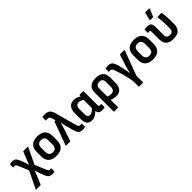

<svg xmlns="http://www.w3.org/2000/svg" viewBox="246 -2049 3579 3579"><g transform="rotate(-45 2036.0 -259.0)"><path d="M430 196Q394 196 370.5 183.5Q347 171 329 140.5Q311 110 292 55L272 -3Q265 -23 259 -43.5Q253 -64 247 -87H245Q237 -64 229.5 -44Q222 -24 213 -1L139 176Q134 185 126 185H21Q14 185 12 181Q10 177 13 171L174 -161L91 -361Q78 -389 68.5 -399.5Q59 -410 43 -410Q35 -410 27.5 -409Q20 -408 12 -406Q1 -403 1 -416V-484Q1 -494 10 -496Q23 -499 38.5 -501Q54 -503 70 -503Q107 -503 129.5 -489.5Q152 -476 168.5 -445Q185 -414 204 -363L226 -301Q231 -285 236 -268.5Q241 -252 247 -233H248Q254 -252 260 -270.5Q266 -289 273 -305L345 -483Q348 -492 358 -492H461Q475 -492 469 -478L319 -163L402 39Q419 78 430.5 90.5Q442 103 459 103Q464 103 470 102Q476 101 483 100Q494 98 494 110V178Q494 188 484 190Q457 196 430 196Z M728 11Q627 11 572.5 -38.5Q518 -88 518 -187V-306Q518 -404 572.5 -453.5Q627 -503 728 -503Q828 -503 883 -453.5Q938 -404 938 -306V-187Q938 -88 883.5 -38.5Q829 11 728 11ZM728 -87Q777 -87 800.5 -113Q824 -139 824 -195V-296Q824 -352 800.5 -378Q777 -404 728 -404Q678 -404 654.5 -378Q631 -352 631 -296V-195Q631 -139 654.5 -113Q678 -87 728 -87Z M1417 11Q1377 11 1352.5 -1Q1328 -13 1311 -45Q1294 -77 1279 -137L1253 -233Q1244 -264 1236 -297.5Q1228 -331 1221 -371H1219Q1198 -293 1174 -220L1104 -9Q1101 0 1092 0H993Q987 0 984.5 -4Q982 -8 985 -13L1150 -464Q1153 -473 1163 -473H1184L1160 -548Q1151 -578 1136.5 -588.5Q1122 -599 1100 -599Q1090 -599 1080.5 -598.5Q1071 -598 1061 -596Q1050 -594 1050 -606V-676Q1050 -686 1060 -688Q1074 -691 1090.5 -692.5Q1107 -694 1123 -694Q1179 -694 1216 -668Q1253 -642 1273 -571L1392 -138Q1401 -107 1413 -95.5Q1425 -84 1443 -84Q1451 -84 1458 -84.5Q1465 -85 1474 -87Q1486 -89 1486 -77V-8Q1486 2 1475 5Q1461 7 1445 9Q1429 11 1417 11Z M1665 11Q1530 11 1530 -157V-311Q1530 -405 1572 -454Q1614 -503 1693 -503Q1731 -503 1767 -488.5Q1803 -474 1829 -453V-481Q1829 -492 1840 -492H1925Q1936 -492 1936 -481V-131Q1936 -102 1942.5 -93Q1949 -84 1966 -84Q1973 -84 1979.5 -85Q1986 -86 1993 -86Q2002 -88 2002 -77V-8Q2002 2 1991 5Q1978 7 1962 9Q1946 11 1933 11Q1838 11 1829 -72Q1792 -34 1752.5 -11.5Q1713 11 1665 11ZM1644 -172Q1644 -88 1707 -88Q1734 -88 1761 -103Q1788 -118 1822 -151V-373Q1798 -388 1773.5 -397Q1749 -406 1728 -406Q1644 -406 1644 -302Z M2075 185Q2064 185 2064 174V-321Q2064 -410 2115 -456.5Q2166 -503 2266 -503Q2467 -503 2467 -323V-182Q2467 -87 2425.5 -38Q2384 11 2303 11Q2272 11 2238.5 4Q2205 -3 2178 -16V174Q2178 185 2167 185ZM2178 -313V-105Q2223 -84 2266 -84Q2353 -84 2353 -191V-316Q2353 -404 2266 -404Q2224 -404 2201 -382Q2178 -360 2178 -313Z M2733 185Q2722 185 2722 174V43Q2715 -15 2699.5 -83Q2684 -151 2664 -218Q2644 -285 2625 -341Q2610 -383 2597 -396.5Q2584 -410 2563 -410Q2547 -410 2532 -408Q2522 -405 2522 -416V-484Q2522 -494 2531 -496Q2544 -498 2559 -500.5Q2574 -503 2592 -503Q2628 -503 2654.5 -492.5Q2681 -482 2700 -450.5Q2719 -419 2734 -357Q2747 -306 2758 -257Q2765 -226 2772 -185.5Q2779 -145 2783 -113H2785Q2794 -145 2804 -188.5Q2814 -232 2828 -277L2895 -483Q2897 -492 2907 -492H3009Q3022 -492 3017 -479L2836 4V174Q2836 185 2825 185Z M3273 11Q3172 11 3117.5 -38.5Q3063 -88 3063 -187V-306Q3063 -404 3117.5 -453.5Q3172 -503 3273 -503Q3373 -503 3428 -453.5Q3483 -404 3483 -306V-187Q3483 -88 3428.5 -38.5Q3374 11 3273 11ZM3273 -87Q3322 -87 3345.5 -113Q3369 -139 3369 -195V-296Q3369 -352 3345.5 -378Q3322 -404 3273 -404Q3223 -404 3199.5 -378Q3176 -352 3176 -296V-195Q3176 -139 3199.5 -113Q3223 -87 3273 -87Z M3816 11Q3710 11 3663 -36Q3616 -83 3616 -173V-364Q3616 -391 3610 -400Q3604 -409 3587 -409Q3581 -409 3574.5 -408Q3568 -407 3561 -406Q3551 -405 3551 -415V-484Q3551 -494 3563 -497Q3596 -503 3628 -503Q3682 -503 3706.5 -476Q3731 -449 3731 -395V-172Q3731 -88 3816 -88Q3901 -88 3901 -180V-257Q3901 -327 3895.5 -383.5Q3890 -440 3884 -479Q3882 -492 3893 -492H3986Q3996 -492 3998 -482Q4005 -445 4010 -391.5Q4015 -338 4015 -272V-184Q4015 -89 3967.5 -39Q3920 11 3816 11ZM3754 -545Q3743 -545 3745 -556L3781 -704Q3783 -714 3795 -714H3888Q3901 -714 3895 -701L3834 -553Q3830 -545 3821 -545Z"/></g></svg>

Font: Sofia Sans Semi Condensed
Style: Bold
Weight: 700
Designer: Botio Nikoltchev, Ani Petrova
Foundry: lettersoup
Version: Version 4.100; ttfautohint (v1.8.4.7-5d5b)